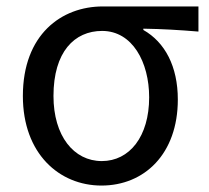

<svg xmlns="http://www.w3.org/2000/svg" viewBox="-20 -563 650 596"><path d="M295 13C428 13 532 -85 532 -254C532 -357 492 -432 425 -470V-474C485 -473 535 -470 596 -465V-543H299C171 -543 51 -456 51 -265C51 -86 164 13 295 13ZM296 -63C209 -63 146 -141 146 -265C146 -402 211 -467 297 -467C391 -467 443 -370 443 -261C443 -139 382 -63 296 -63Z"/></svg>

Font: Source Han Sans CN Regular
Style: Regular
Weight: 400
Designer: Ryoko NISHIZUKA (kana & ideographs); Paul D. Hunt (Latin, Greek & Cyrillic); Wenlong ZHANG (bopomofo); Sandoll Communica
Foundry: Adobe Systems Incorporated
Version: Version 1.004;PS 1.004;hotconv 1.0.82;makeotf.lib2.5.63406